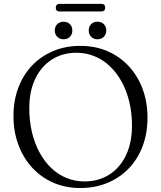

<svg xmlns="http://www.w3.org/2000/svg" viewBox="-20 -952 831 990"><path d="M394 -715.5Q471 -715.5 534.5 -688Q598 -660.5 644.2 -610.5Q690.5 -560.5 715.5 -493Q740.5 -425.5 740.5 -345Q740.5 -265 715.5 -198.5Q690.5 -132 644.2 -83.8Q598 -35.5 534.2 -9Q470.5 17.5 393.5 17.5Q318 17.5 255 -10Q192 -37.5 146 -87.5Q100 -137.5 74.8 -205.2Q49.5 -273 49.5 -353.5Q49.5 -433.5 74.5 -499.8Q99.5 -566 145.5 -614.2Q191.5 -662.5 254.8 -689Q318 -715.5 394 -715.5ZM660.5 -305Q660.5 -370.5 646.5 -427.8Q632.5 -485 607 -531.2Q581.5 -577.5 546 -611Q510.5 -644.5 467 -662.2Q423.5 -680 374 -680Q302.5 -680 247.8 -645.2Q193 -610.5 162 -546.2Q131 -482 131 -393.5Q131 -327.5 144.8 -270Q158.5 -212.5 183.8 -166Q209 -119.5 244.2 -85.8Q279.5 -52 323 -34.2Q366.5 -16.5 415.5 -16.5Q488 -16.5 543.2 -51.5Q598.5 -86.5 629.5 -151.2Q660.5 -216 660.5 -305ZM308 -749.5Q287.5 -749.5 275 -762.5Q262.5 -775.5 262.5 -795Q262.5 -814.5 275 -827.2Q287.5 -840 308 -840Q328.5 -840 340.8 -827.2Q353 -814.5 353 -794.5Q353 -775.5 340.8 -762.5Q328.5 -749.5 308 -749.5ZM482 -749.5Q462 -749.5 449.8 -762.5Q437.5 -775.5 437.5 -795Q437.5 -814.5 449.8 -827.2Q462 -840 482 -840Q503 -840 515.5 -827.2Q528 -814.5 528 -794.5Q528 -775.5 515.5 -762.5Q503 -749.5 482 -749.5ZM267.5 -912Q267.5 -922 272.8 -927Q278 -932 288 -932H502.5Q512 -932 517.2 -927Q522.5 -922 522.5 -912.5Q522.5 -902.5 517.2 -897.8Q512 -893 502.5 -893H288Q278 -893 272.8 -897.8Q267.5 -902.5 267.5 -912Z"/></svg>

Font: Fraunces Light
Style: Regular
Weight: 300
Version: Version 1.000;[b76b70a41]